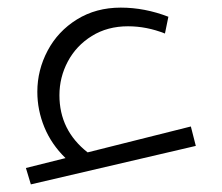

<svg xmlns="http://www.w3.org/2000/svg" viewBox="-20 -484 583 504"><path d="M494 -101 61 0 48 -43 152 -69Q115 -105 96.5 -150Q78 -195 78 -243Q78 -300 105 -351Q132 -402 182 -433Q232 -464 297 -464Q360 -464 422 -440L413 -396Q365 -415 316 -415Q262 -415 221 -389.5Q180 -364 158 -322.5Q136 -281 136 -234Q136 -142 210 -84L481 -152Z"/></svg>

Font: Cairo ExtraLight
Style: Regular
Weight: 250
Designer: Mohamed Gaber, the designers of Titillium
Foundry: Kief Type Foundry
Version: Version 2.009; ttfautohint (v1.5.33-1714) -l 8 -r 50 -G 200 